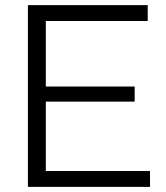

<svg xmlns="http://www.w3.org/2000/svg" viewBox="-20 -730 649 750"><path d="M566 -62V0H89V-710H557V-648H159V-392H506V-333H159V-62Z"/></svg>

Font: IngvarSans
Style: Regular
Weight: 400
Version: Version 1.000